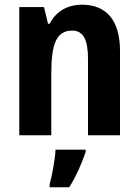

<svg xmlns="http://www.w3.org/2000/svg" viewBox="-20 -575 590 816"><path d="M329 -555C268 -555 219 -528 191 -474H184L167 -545H62V0H198V-263C198 -387 219 -445 287 -445C335 -445 354 -404 354 -325V0H490V-359C490 -492 429 -555 329 -555ZM344 61H216C214 103 201 172 191 208V221H274C304 174 328 118 344 71Z"/></svg>

Font: Noto Sans Display SemiCondensed
Style: Bold
Weight: 700
Width: 4
Designer: Monotype Design Team
Foundry: Monotype Imaging Inc.
Version: Version 1.900